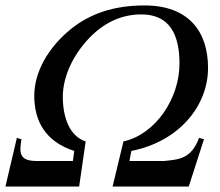

<svg xmlns="http://www.w3.org/2000/svg" viewBox="-26 -686 808 706"><path d="M242 -94H111C76 -94 49 -100 49 -138C49 -148 51 -164 53 -174L36 -179L-6 0H265L289 -166C230 -185 205 -254 205 -330C205 -404 242 -483 302 -546C354 -600 417 -633 494 -633C599 -633 634 -557 634 -452C634 -324 546 -192 428 -166L388 0H668L724 -174L706 -179C677 -103 636 -100 578 -94H450L457 -131C634 -166 739 -298 739 -436C739 -570 668 -666 505 -666C393 -666 304 -636 232 -577C153 -512 100 -423 100 -334C100 -243 139 -166 247 -131Z"/></svg>

Font: STIXGeneral
Style: Italic
Weight: 400
Italic angle: -16.33°
Designer: MicroPress Inc., with final additions and corrections provided by Coen Hoffman, Elsevier (retired)
Version: Version 1.1.0